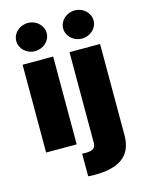

<svg xmlns="http://www.w3.org/2000/svg" viewBox="-139 -839 843 1120"><g transform="rotate(-15 283.0 -279.5)"><path d="M49.8 0H234.4V-530.3H49.8ZM141.6 -587.9C192.4 -587.9 233.4 -626 233.4 -672.9C233.4 -719.7 192.4 -757.8 141.6 -757.8C90.8 -757.8 49.8 -719.7 49.8 -672.9C49.8 -626 90.8 -587.9 141.6 -587.9ZM333 -530.3V15.6C333 46.9 318.4 61.5 272.5 61.5C265.6 61.5 259.8 61.5 251 60.5V197.3C264.6 198.2 275.4 199.2 288.1 199.2C425.8 199.2 517.6 156.2 517.6 19.5V-530.3ZM424.8 -587.9C475.6 -587.9 516.6 -626 516.6 -672.9C516.6 -719.7 475.6 -757.8 424.8 -757.8C374 -757.8 333 -719.7 333 -672.9C333 -626 374 -587.9 424.8 -587.9Z"/></g></svg>

Font: Pretendard Black
Style: Regular
Weight: 900
Designer: Base glyphs from Inter by Rasmus Andersson; Hangeul glyphs from Noto Sans CJK(Source Han Sans) by Jang Soo-young and Kan
Foundry: Kil Hyung-jin
Version: Version 1.309;Glyphs 3.2 (3225)